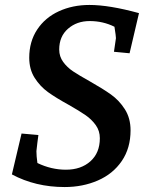

<svg xmlns="http://www.w3.org/2000/svg" viewBox="-20 -740 603 775"><path d="M28 -36 67 -201 135 -195Q134 -186 131 -165Q128 -144 127 -130Q127 -110 131 -82Q187 -55 246 -55Q307 -55 345 -89Q383 -123 383 -182Q383 -212 366.5 -235Q350 -258 325.5 -275Q301 -292 257 -317Q206 -345 174 -368Q142 -391 120 -425.5Q98 -460 98 -507Q98 -572 130 -620.5Q162 -669 217.5 -694.5Q273 -720 341 -720Q421 -720 541 -687L503 -525L440 -531Q448 -582 448 -586Q448 -594 442 -632Q396 -655 342 -655Q290 -655 254.5 -624Q219 -593 219 -540Q219 -512 235 -490Q251 -468 275 -452Q299 -436 342 -412Q395 -382 428 -358.5Q461 -335 484 -299Q507 -263 507 -214Q507 -142 471.5 -90Q436 -38 375 -11.5Q314 15 241 15Q123 15 28 -36Z"/></svg>

Font: Andada Pro SemiBold
Style: Italic
Weight: 600
Italic angle: -6.99998°
Designer: Carolina Giovagnoli
Foundry: Huerta Tipografica
Version: Version 3.005